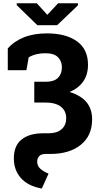

<svg xmlns="http://www.w3.org/2000/svg" viewBox="-20 -917 603 1157"><path d="M80.6 -886.2V-897.5H201.7L265.1 -827.6L330.6 -897.5H449.7V-884.8L324.2 -765.1H205.1ZM231.9 219.2Q147.5 203.6 105.5 155.5Q63.5 107.4 63.5 38.6Q63 -38.1 109.6 -75.9Q156.2 -113.8 239.7 -113.8H273.4Q322.3 -113.8 350.6 -137.9Q378.9 -162.1 378.9 -204.6Q378.9 -249.5 346.4 -274.4Q314 -299.3 251.5 -299.3H186.5V-424.3H256.3Q305.7 -424.3 329.3 -448Q353 -471.7 353 -511.2Q353 -547.9 329.6 -572Q306.2 -596.2 253.4 -596.2Q194.3 -596.2 152.8 -571.3L139.2 -494.1H26.9V-625Q64.9 -668.5 124 -692.1Q183.1 -715.8 262.7 -715.8Q377 -715.8 443.6 -668.2Q510.3 -620.6 510.3 -526.9Q510.3 -466.8 481.4 -425.8Q452.6 -384.8 399.4 -362.8Q470.2 -340.3 502.7 -299.6Q535.2 -258.8 535.2 -197.8Q535.2 -99.6 467 -44.4Q398.9 10.7 283.7 10.7H255.4Q228.5 10.7 216.3 23.9Q204.1 37.1 204.1 56.6Q204.1 84 224.1 100.8Q244.1 117.7 272.5 129.4Z"/></svg>

Font: Roboto Slab ExtraBold
Style: Regular
Weight: 800
Designer: Google
Version: Version 2.001; ttfautohint (v1.8.3)